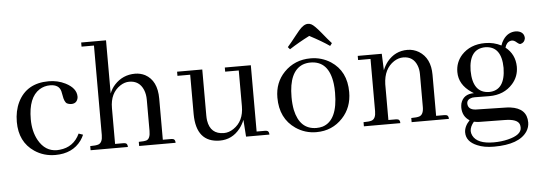

<svg xmlns="http://www.w3.org/2000/svg" viewBox="-52 -789 3165 1127"><g transform="rotate(-5 1531.0 -225.0)"><path d="M39.1 -203.1C39.1 -246.1 47.2 -284.5 63.5 -318.4C98 -389.3 158.9 -424.8 246.1 -424.8C281.2 -424.8 313.8 -417.3 343.8 -402.3C386.1 -380.9 407.2 -353.5 407.2 -320.3C407.2 -316.4 406.6 -312.2 405.3 -307.6C399.4 -288.1 385.4 -279 363.3 -280.3C355.5 -280.9 348.3 -282.9 341.8 -286.1C331.4 -292.6 324.2 -308.9 320.3 -335C318.4 -346 316.7 -354.2 315.4 -359.4C308.3 -386.7 287.1 -400.4 252 -400.4C229.2 -400.4 208.3 -394.5 189.5 -382.8C144.5 -354.2 122.1 -297.2 122.1 -211.9C122.1 -163.7 131.8 -122.1 151.4 -86.9C177.4 -40.7 213.5 -17.6 259.8 -17.6C265 -17.6 270.2 -17.9 275.4 -18.6C330.7 -23.8 370.4 -52.1 394.5 -103.5L419.9 -94.7C415.4 -83.7 409.2 -72.6 401.4 -61.5C366.9 -14 315.8 9.8 248 9.8C202.5 9.8 161.8 -2.3 126 -26.4C68 -65.4 39.1 -124.3 39.1 -203.1Z M651.4 -24.4C655.3 -24.4 658.5 -24.1 661.1 -23.4C670.9 -22.1 675.8 -14.3 675.8 0H456.1V-24.4C478.2 -24.4 494.1 -26 503.9 -29.3C520.8 -35.2 529.3 -53.1 529.3 -83V-610.4H456.1V-634.8H602.5V-321.3C609.7 -340.2 620.1 -357.1 633.8 -372.1C666.3 -407.2 706.7 -424.8 754.9 -424.8C775.7 -424.8 795.2 -420.2 813.5 -411.1C860.4 -385.7 883.8 -337.6 883.8 -266.6V-24.4H932.6C936.5 -24.4 939.8 -24.1 942.4 -23.4C952.1 -22.1 957 -14.3 957 0H742.2V-24.4C764.3 -24.4 779.9 -26 789.1 -29.3C803.4 -35.2 810.5 -53.1 810.5 -83V-266.6C810.5 -288.1 807 -307.6 799.8 -325.2C784.2 -362.3 756.5 -380.9 716.8 -380.9C698.6 -380.9 681 -375.3 664.1 -364.3C623 -337.6 602.5 -294.6 602.5 -235.4V-24.4Z M1485.4 -24.4C1489.3 -24.4 1492.5 -24.1 1495.1 -23.4C1504.9 -22.1 1509.8 -14.3 1509.8 0H1372.1L1365.2 -99.6C1358.1 -81.4 1348.6 -64.8 1336.9 -49.8C1305.7 -10.1 1265.6 9.8 1216.8 9.8C1124.3 9.1 1077.8 -46.9 1077.1 -158.2V-390.6H1002V-415H1150.4V-143.6C1150.4 -133.1 1151 -123.4 1152.3 -114.3C1160.8 -59.6 1191.7 -32.2 1245.1 -32.2C1264.6 -32.2 1283.5 -38.4 1301.8 -50.8C1342.8 -78.1 1363.3 -121.1 1363.3 -179.7V-390.6H1283.2V-415H1436.5V-24.4Z M1658.2 -208C1658.2 -180 1660.5 -154.6 1665 -131.8C1682 -53.7 1723.3 -14.6 1789.1 -14.6C1801.4 -14.6 1813.5 -16.3 1825.2 -19.5C1885.1 -38.4 1915 -102.5 1915 -211.9C1915 -230.8 1914.1 -248 1912.1 -263.7C1900.4 -354.8 1858.4 -400.4 1786.1 -400.4C1770.5 -400.4 1755.5 -397.8 1741.2 -392.6C1685.9 -370.4 1658.2 -308.9 1658.2 -208ZM1789.1 -424.8C1832 -424.8 1871.4 -413.4 1907.2 -390.6C1967.8 -350.9 1998 -290 1998 -208C1998 -147.5 1979.2 -97 1941.4 -56.6C1900.4 -12.4 1848.6 9.8 1786.1 9.8C1741.9 9.8 1701.5 -2.6 1665 -27.3C1605.1 -68.4 1575.2 -129.9 1575.2 -211.9C1575.2 -271.2 1594.4 -320.6 1632.8 -360.4C1674.5 -403.3 1726.6 -424.8 1789.1 -424.8ZM1910.2 -487.3C1881.5 -507.5 1842.4 -530.6 1793 -556.6C1750.7 -535.2 1710.9 -512.4 1673.8 -488.3L1662.1 -502C1676.4 -518.2 1694 -539.7 1714.8 -566.4C1724.6 -578.8 1731.8 -587.6 1736.3 -592.8C1755.9 -616.2 1774.1 -627.9 1791 -627.9C1798.2 -627.9 1805 -626.3 1811.5 -623C1823.2 -617.2 1842.1 -598.3 1868.2 -566.4C1889 -540.4 1906.9 -519.2 1921.9 -502.9Z M2256.8 -24.4C2260.7 -24.4 2264 -24.1 2266.6 -23.4C2276.4 -22.1 2281.2 -14.3 2281.2 0H2066.4V-24.4C2088.5 -24.4 2104.5 -26 2114.3 -29.3C2131.2 -35.2 2139.6 -53.1 2139.6 -83V-390.6H2066.4V-415H2208L2211.9 -317.4C2219.1 -335.6 2228.5 -352.2 2240.2 -367.2C2271.5 -405.6 2311.2 -424.8 2359.4 -424.8C2383.5 -424.8 2405.9 -418.6 2426.8 -406.2C2471.7 -378.3 2494.1 -331.7 2494.1 -266.6V-24.4H2543C2546.9 -24.4 2550.1 -24.1 2552.7 -23.4C2562.5 -22.1 2567.4 -14.3 2567.4 0H2347.7V-24.4C2369.8 -24.4 2385.7 -26 2395.5 -29.3C2412.4 -35.2 2420.9 -53.1 2420.9 -83V-276.4C2420.9 -295.2 2418 -312.2 2412.1 -327.1C2397.8 -364.3 2370.8 -382.8 2331.1 -382.8C2312.8 -382.8 2294.9 -377.3 2277.3 -366.2C2236.3 -339.5 2214.8 -295.9 2212.9 -235.4V-24.4Z M2718.8 -270.5C2719.4 -182.6 2752 -138 2816.4 -136.7C2879.6 -137.4 2911.8 -182 2913.1 -270.5C2912.4 -355.8 2880.2 -399.1 2816.4 -400.4C2752.6 -399.7 2720.1 -356.4 2718.8 -270.5ZM2817.4 -424.8C2851.2 -424.8 2882.8 -417.3 2912.1 -402.3C2916 -414.7 2921.5 -426.1 2928.7 -436.5C2947.6 -463.9 2972.3 -477.5 3002.9 -477.5C3010.1 -477.5 3017.3 -476.2 3024.4 -473.6C3043.3 -466.5 3052.7 -452.8 3052.7 -432.6C3050.1 -415.7 3040.7 -405.3 3024.4 -401.4C3018.6 -401.4 3012 -404.6 3004.9 -411.1C2994.5 -420.9 2984.7 -425.8 2975.6 -425.8C2973 -425.8 2970.4 -425.5 2967.8 -424.8C2951.5 -420.9 2940.4 -408.5 2934.6 -387.7C2971.7 -358.4 2990.6 -319.3 2991.2 -270.5C2991.2 -232.1 2978.8 -198.9 2954.1 -170.9C2919.6 -131.8 2873.4 -112.3 2815.4 -112.3L2729.5 -113.3C2724.3 -113.3 2719.4 -113 2714.8 -112.3C2693.4 -107.7 2682.6 -97 2682.6 -80.1C2683.3 -56 2698.6 -43 2728.5 -41L2906.2 -37.1C2915.4 -37.1 2924.2 -36.5 2932.6 -35.2C2997.1 -26.7 3029.3 5.5 3029.3 61.5C3029.3 79.8 3024.1 97 3013.7 113.3C2981.8 161.5 2916.3 185.5 2817.4 185.5C2778.3 185.5 2745.4 179.7 2718.8 168C2676.4 150.4 2655.3 123.7 2655.3 87.9C2655.3 64.5 2666 41.3 2687.5 18.6C2660.2 1.6 2646.2 -24.1 2645.5 -58.6C2645.5 -67.1 2646.5 -75.5 2648.4 -84C2658.9 -119.8 2684.9 -137.7 2726.6 -137.7C2722 -140.3 2717.4 -143.2 2712.9 -146.5C2664.7 -179 2640.6 -220.1 2640.6 -269.5C2640.6 -307.3 2653 -340.2 2677.7 -368.2C2712.2 -405.9 2758.8 -424.8 2817.4 -424.8ZM2817.4 160.2C2848 160.2 2876.3 156.9 2902.3 150.4C2955.7 137.4 2982.4 116.5 2982.4 87.9C2982.4 80.1 2981.4 73.6 2979.5 68.4C2971.7 46.9 2943.4 35.8 2894.5 35.2L2744.1 33.2C2735.7 33.2 2724.9 31.9 2711.9 29.3C2696.9 46.9 2689.1 64.5 2688.5 82C2688.5 91.1 2690.8 100.3 2695.3 109.4C2712.2 143.2 2752.9 160.2 2817.4 160.2Z"/></g></svg>

Font: Abhaya Libre
Style: Regular
Weight: 400
Designer: Pushpananda Ekanayake, Sol Matas, Pathum Egodawatta
Foundry: Mooniak
Version: Version 1.041; ; ttfautohint (v1.5)